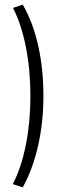

<svg xmlns="http://www.w3.org/2000/svg" viewBox="-20 -727 257 827"><path d="M111 -313Q111 -426 91.5 -524.5Q72 -623 36 -693L78 -707Q122 -631 144.5 -530.5Q167 -430 167 -313Q167 -200 144 -99Q121 2 78 80L35 66Q72 -5 91.5 -104Q111 -203 111 -313Z"/></svg>

Font: Blinker Light
Style: Regular
Weight: 300
Designer: Juergen Huber
Foundry: supertype
Version: Version 1.017;hotconv 1.0.117;makeotfexe 2.5.65602